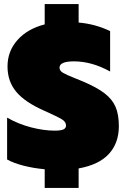

<svg xmlns="http://www.w3.org/2000/svg" viewBox="-20 -822 620 945"><path d="M200 11Q145 6 96 -6.5Q47 -19 15 -37V-243Q71 -211 133.5 -195Q196 -179 249 -179Q279 -179 292 -185Q305 -191 305 -204Q305 -222 285 -234.5Q265 -247 200 -276Q104 -318 60.5 -369.5Q17 -421 17 -495Q17 -570 66 -625Q115 -680 200 -702V-802H367V-711Q449 -704 522 -669V-470Q432 -520 344 -520Q273 -520 273 -489Q273 -474 289.5 -464Q306 -454 349 -437L386 -422Q457 -392 495 -362.5Q533 -333 549 -295.5Q565 -258 565 -201Q565 -118 516 -64.5Q467 -11 367 7V103H200Z"/></svg>

Font: Prompt Black
Style: Regular
Weight: 900
Designer: Katatrad Team
Foundry: CadsonDemak
Version: Version 1.001